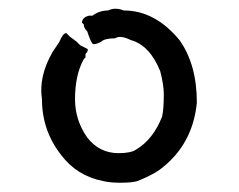

<svg xmlns="http://www.w3.org/2000/svg" viewBox="-20 -754 536 431"><path d="M257.8 -730.5Q328.1 -730.5 382.8 -664.1Q421.9 -609.4 421.9 -523.4Q414.1 -445.3 363.3 -394.5Q343.8 -375 326.2 -365.2Q308.6 -355.5 289.1 -347.7Q277.3 -343.8 250 -343.8Q226.6 -343.8 210.9 -347.7Q152.3 -359.4 117.2 -406.2Q74.2 -460.9 74.2 -531.2Q66.4 -582 97.7 -636.7L113.3 -660.2Q121.1 -679.7 128.9 -679.7L136.7 -671.9L152.3 -660.2L156.2 -656.2L160.2 -652.3L175.8 -644.5Q179.7 -640.6 171.9 -632.8V-625Q168 -621.1 168 -621.1Q148.4 -585.9 148.4 -531.2Q148.4 -484.4 175.8 -445.3Q203.1 -410.2 246.1 -410.2Q273.4 -410.2 285.2 -418Q324.2 -441.4 343.8 -492.2Q347.7 -507.8 347.7 -543Q347.7 -562.5 339.8 -593.8Q316.4 -652.3 273.4 -664.1Q250 -675.8 238.3 -668Q214.8 -668 207 -660.2Q191.4 -652.3 187.5 -656.2Q183.6 -660.2 175.8 -683.6Q168 -691.4 168 -699.2L164.1 -703.1Q164.1 -714.8 179.7 -718.8H187.5Q203.1 -730.5 222.7 -730.5Q238.3 -738.3 257.8 -730.5Z"/></svg>

Font: 和音 by 宁静之雨，公众号njzyshare
Style: Regular
Weight: 400
Designer: Steve Matteson
Foundry: Ascender Corporation
Version: Version 6.00;June 8, 2018;FontCreator 11.0.0.2388 32-bit